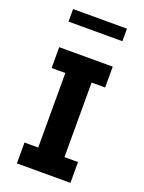

<svg xmlns="http://www.w3.org/2000/svg" viewBox="-168 -988 796 1065"><g transform="rotate(20 230.5 -455.5)"><path d="M72 -837H390V-911H72ZM72 -686V-563H153V-123H72V0H388V-123H308V-563H388V-686Z"/></g></svg>

Font: Chivo
Style: Bold
Weight: 700
Designer: Hector Gatti
Foundry: Omnibus-Type
Version: Version 1.003;PS 001.003;hotconv 1.0.70;makeotf.lib2.5.58329